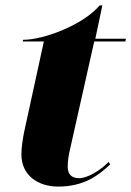

<svg xmlns="http://www.w3.org/2000/svg" viewBox="-20 -679 485 709"><path d="M195 10C287 10 342 -29 387 -72L381 -81C349 -48 302 -21 272 -21C245 -21 230 -35 230 -63C230 -83 233 -105 240 -134L328 -526H443L445 -536H332L358 -659H348C287 -587 142 -532 65 -532L64 -526H142L69 -191C64 -166 59 -133 59 -109C59 -30 122 10 195 10Z"/></svg>

Font: Noto Serif Display SemiCondensed Black
Style: Italic
Weight: 900
Width: 4
Italic angle: -12°
Designer: Monotype Design Team
Foundry: Monotype Imaging Inc.
Version: Version 2.009